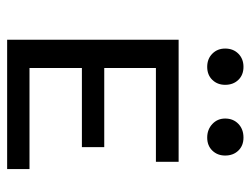

<svg xmlns="http://www.w3.org/2000/svg" viewBox="-100 -584 685 524"><g transform="rotate(90 242.0 -322.5)"><path d="M113 -595Q113 -617 127 -631Q141 -645 163 -645Q185 -645 198.5 -631Q212 -617 212 -595Q212 -574 198.5 -560Q185 -546 163 -546Q141 -546 127 -560Q113 -574 113 -595ZM304 -595Q304 -617 318.5 -631Q333 -645 356 -645Q378 -645 391.5 -631Q405 -617 405 -595Q405 -574 391.5 -560Q378 -546 356 -546Q334 -546 319 -560Q304 -574 304 -595ZM442 -61V0H89V-468H422V-406H166V-265H382V-204H166V-61Z"/></g></svg>

Font: Ysabeau SC Medium
Style: Regular
Weight: 500
Designer: Christian Thalmann (Catharsis Fonts)
Version: Version 0.003